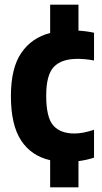

<svg xmlns="http://www.w3.org/2000/svg" viewBox="-20 -687 440 827"><path d="M196 120V3Q114.5 -15.5 70.8 -82.2Q27 -149 27 -273Q27 -394 71.8 -459.2Q116.5 -524.5 196 -545V-667H318V-555Q353 -553 385 -546V-426.5Q367 -430 348.5 -431.8Q330 -433.5 314.5 -433.5Q244.5 -433.5 211.8 -398.8Q179 -364 179 -275.5Q179 -181 209.5 -146.5Q240 -112 300.5 -112Q337 -112 385 -128V-8Q353.5 2.5 318 7V120Z"/></svg>

Font: Encode Sans Condensed Condensed
Style: Bold
Weight: 700
Width: 3
Designer: Multiple Designers
Foundry: Impallari Type
Version: Version 3.000; ttfautohint (v1.8.3) -l 8 -r 50 -G 200 -x 14 